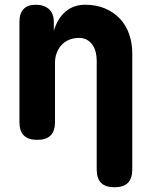

<svg xmlns="http://www.w3.org/2000/svg" viewBox="-20 -580 640 810"><path d="M212 -315V-65Q212 -27 193.5 -8.5Q175 10 137 10Q99 10 80.5 -8.5Q62 -27 62 -65V-487Q62 -524 79.5 -542Q97 -560 131 -560Q165 -560 186 -542Q207 -524 207 -487V-450Q223 -503 257 -531.5Q291 -560 339 -560Q387 -560 424 -544Q461 -528 486.5 -500.5Q512 -473 525 -435.5Q538 -398 538 -355V135Q538 173 519.5 191.5Q501 210 463 210Q425 210 406.5 191.5Q388 173 388 135V-325Q388 -342 384 -359Q380 -376 371 -389.5Q362 -403 348 -411.5Q334 -420 313 -420Q290 -420 271 -412Q252 -404 239 -389.5Q226 -375 219 -356Q212 -337 212 -315Z"/></svg>

Font: Maple Mono NL ExtraBold
Style: Regular
Weight: 800
Monospace: yes
Designer: subframe7536
Version: Version 7.000